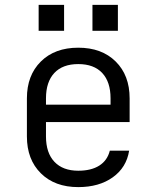

<svg xmlns="http://www.w3.org/2000/svg" viewBox="-20 -755 640 785"><path d="M300 10Q204 10 147 -46.5Q90 -103 90 -197V-353Q90 -447 147 -503.5Q204 -560 300 -560Q396 -560 453 -503.5Q510 -447 510 -353V-256H168V-197Q168 -130 202.5 -93.5Q237 -57 300 -57Q353 -57 386 -78Q419 -99 429 -139H508Q497 -70 441 -30Q385 10 300 10ZM168 -327H432V-353Q432 -420 398 -456.5Q364 -493 300 -493Q236 -493 202 -456.5Q168 -420 168 -353ZM138 -735H242V-629H138ZM358 -735H462V-629H358Z"/></svg>

Font: Tiny Light
Style: Regular
Weight: 300
Monospace: yes
Designer: Philipp Nurullin, Konstantin Bulenkov
Foundry: JetBrains
Version: Version 2.251; ttfautohint (v1.8.4.7-5d5b)